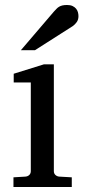

<svg xmlns="http://www.w3.org/2000/svg" viewBox="-20 -753 343 773"><path d="M34.2 0V-39.1L83 -42Q92.3 -43 98.1 -48.8Q104 -54.7 104 -64V-420.9H35.2V-456.1L157.2 -494.1H196.8V-64Q196.8 -54.7 202.9 -48.8Q209 -43 217.8 -42L269 -39.1V0ZM295.9 -688Q295.9 -674.3 289.3 -664.6Q282.7 -654.8 272.9 -647.9L120.6 -550.8H64L196.8 -706.1Q202.6 -712.4 207.5 -717.5Q212.4 -722.7 218.3 -726.1Q224.1 -729.5 231.7 -731.2Q239.3 -732.9 250 -732.9Q263.2 -732.9 272 -728.8Q280.8 -724.6 286.1 -718.3Q291.5 -711.9 293.7 -703.9Q295.9 -695.8 295.9 -688Z"/></svg>

Font: Charis SIL Am
Style: Regular
Weight: 400
Foundry: SIL International
Version: Version 5.000